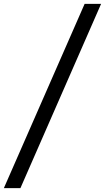

<svg xmlns="http://www.w3.org/2000/svg" viewBox="-78 -800 545 997"><path d="M-58 177 361.5 -780H447L28 177Z"/></svg>

Font: Merriweather 36pt SemiBold
Style: Italic
Weight: 600
Italic angle: -7.8°
Version: Version 2.101